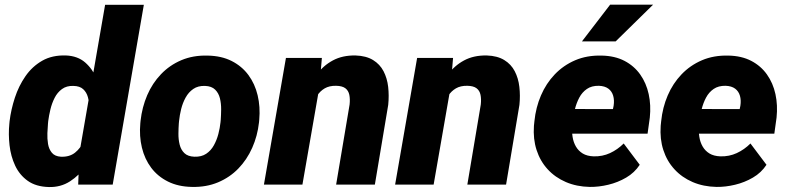

<svg xmlns="http://www.w3.org/2000/svg" viewBox="-20 -770 3283 801"><path d="M311 -130.4 418.5 -750H580.1L450.2 0H306.2ZM19 -253.9 20 -264.6Q25.9 -313 42 -362.3Q58.1 -411.6 86.2 -452.1Q114.3 -492.7 156 -516.6Q197.8 -540.5 255.4 -538.6Q304.2 -536.6 335.4 -509.3Q366.7 -481.9 383.8 -440.2Q400.9 -398.4 407.2 -352.5Q413.6 -306.6 412.6 -268.1L411.1 -254.9Q403.8 -213.4 386 -166.7Q368.2 -120.1 339.6 -79.3Q311 -38.6 272 -13.4Q232.9 11.7 183.6 10.3Q129.9 8.8 95.7 -15.6Q61.5 -40 43.2 -79.1Q24.9 -118.2 19.8 -164.1Q14.6 -210 19 -253.9ZM181.2 -265.1 180.2 -254.9Q178.7 -237.3 177.7 -214.4Q176.8 -191.4 180.4 -169.4Q184.1 -147.5 196.5 -132.6Q209 -117.7 233.9 -116.2Q270 -114.7 293.2 -133.3Q316.4 -151.9 328.9 -180.9Q341.3 -210 344.7 -240.7L349.1 -279.8Q351.6 -299.8 351.8 -322.3Q352.1 -344.7 346.7 -364.7Q341.3 -384.8 327.1 -397.9Q313 -411.1 286.1 -411.6Q257.8 -412.6 238.5 -398.4Q219.2 -384.3 207.8 -361.6Q196.3 -338.9 190.2 -313.2Q184.1 -287.6 181.2 -265.1Z M565.4 -255.9 566.4 -266.1Q572.8 -323.2 594.2 -373Q615.7 -422.9 651.6 -460.4Q687.5 -498 736.3 -518.8Q785.2 -539.6 845.7 -538.1Q903.8 -537.1 946.3 -515.6Q988.8 -494.1 1016.1 -457.3Q1043.5 -420.4 1054.9 -372.3Q1066.4 -324.2 1061.5 -270L1060.5 -259.3Q1054.2 -202.6 1032.2 -153.3Q1010.3 -104 974.4 -66.9Q938.5 -29.8 889.6 -9.3Q840.8 11.2 780.8 9.8Q723.6 8.8 680.9 -12.5Q638.2 -33.7 610.8 -70.1Q583.5 -106.4 572 -154.1Q560.5 -201.7 565.4 -255.9ZM727.1 -266.1 726.1 -255.9Q724.6 -235.8 724.4 -212.2Q724.1 -188.5 729.5 -166.7Q734.9 -145 749.3 -131.1Q763.7 -117.2 791 -116.2Q820.3 -115.2 840.1 -128.4Q859.9 -141.6 872.1 -163.6Q884.3 -185.5 890.9 -210.9Q897.5 -236.3 899.9 -259.8L900.9 -270Q902.3 -289.6 902.6 -313.7Q902.8 -337.9 897.5 -359.9Q892.1 -381.8 877.4 -396.2Q862.8 -410.6 835.4 -411.6Q806.2 -412.6 786.4 -398.9Q766.6 -385.3 754.4 -363Q742.2 -340.8 735.8 -315.2Q729.5 -289.6 727.1 -266.1Z M1312.5 -406.7 1241.7 0H1081.1L1172.9 -528.3H1322.8ZM1272.5 -282.2 1239.3 -280.3Q1243.7 -327.6 1258.8 -374.3Q1273.9 -420.9 1301 -458.5Q1328.1 -496.1 1368.4 -517.8Q1408.7 -539.6 1463.4 -538.6Q1507.8 -537.1 1536.4 -519.5Q1564.9 -502 1580.1 -472.9Q1595.2 -443.8 1599.4 -407.5Q1603.5 -371.1 1599.6 -332.5L1543.9 0H1382.3L1438.5 -334Q1440.9 -356.9 1437.3 -374.5Q1433.6 -392.1 1420.7 -401.9Q1407.7 -411.6 1382.3 -412.1Q1354 -412.6 1334.7 -401.4Q1315.4 -390.1 1303 -370.8Q1290.5 -351.6 1283.4 -328.4Q1276.4 -305.2 1272.5 -282.2Z M1859.9 -406.7 1789.1 0H1628.4L1720.2 -528.3H1870.1ZM1819.8 -282.2 1786.6 -280.3Q1791 -327.6 1806.2 -374.3Q1821.3 -420.9 1848.4 -458.5Q1875.5 -496.1 1915.8 -517.8Q1956.1 -539.6 2010.7 -538.6Q2055.2 -537.1 2083.7 -519.5Q2112.3 -502 2127.4 -472.9Q2142.6 -443.8 2146.7 -407.5Q2150.9 -371.1 2147 -332.5L2091.3 0H1929.7L1985.8 -334Q1988.3 -356.9 1984.6 -374.5Q1981 -392.1 1968 -401.9Q1955.1 -411.6 1929.7 -412.1Q1901.4 -412.6 1882.1 -401.4Q1862.8 -390.1 1850.3 -370.8Q1837.9 -351.6 1830.8 -328.4Q1823.7 -305.2 1819.8 -282.2Z M2440.4 9.8Q2385.7 8.8 2340.8 -10.5Q2295.9 -29.8 2264.6 -64Q2233.4 -98.1 2218.5 -144.3Q2203.6 -190.4 2207.5 -245.1L2209.5 -264.2Q2215.3 -321.8 2236.8 -371.8Q2258.3 -421.9 2294.4 -459.7Q2330.6 -497.6 2379.6 -518.6Q2428.7 -539.6 2489.7 -538.1Q2544.9 -537.1 2585.2 -516.1Q2625.5 -495.1 2650.9 -459.2Q2676.3 -423.3 2686.3 -377.2Q2696.3 -331.1 2690.9 -279.3L2681.6 -212.4H2261.7L2278.3 -315.4L2537.1 -314.9L2540 -329.1Q2543.5 -352.1 2538.1 -370.6Q2532.7 -389.2 2518.1 -400.1Q2503.4 -411.1 2478.5 -412.1Q2448.2 -412.6 2428.5 -398.9Q2408.7 -385.3 2396.7 -362.8Q2384.8 -340.3 2378.4 -314.2Q2372.1 -288.1 2369.1 -264.2L2367.2 -245.6Q2365.2 -221.7 2368.7 -199.2Q2372.1 -176.8 2382.6 -158.7Q2393.1 -140.6 2411.1 -129.6Q2429.2 -118.7 2456.5 -117.7Q2493.2 -116.7 2524.9 -131.3Q2556.6 -146 2582 -171.4L2648.9 -82.5Q2627 -49.3 2592.3 -29.1Q2557.6 -8.8 2517.8 0.7Q2478 10.3 2440.4 9.8ZM2407.7 -597.2 2525.4 -750.5H2704.6L2548.3 -597.2Z M2969.2 9.8Q2914.6 8.8 2869.6 -10.5Q2824.7 -29.8 2793.5 -64Q2762.2 -98.1 2747.3 -144.3Q2732.4 -190.4 2736.3 -245.1L2738.3 -264.2Q2744.1 -321.8 2765.6 -371.8Q2787.1 -421.9 2823.2 -459.7Q2859.4 -497.6 2908.4 -518.6Q2957.5 -539.6 3018.6 -538.1Q3073.7 -537.1 3114 -516.1Q3154.3 -495.1 3179.7 -459.2Q3205.1 -423.3 3215.1 -377.2Q3225.1 -331.1 3219.7 -279.3L3210.4 -212.4H2790.5L2807.1 -315.4L3065.9 -314.9L3068.8 -329.1Q3072.3 -352.1 3066.9 -370.6Q3061.5 -389.2 3046.9 -400.1Q3032.2 -411.1 3007.3 -412.1Q2977.1 -412.6 2957.3 -398.9Q2937.5 -385.3 2925.5 -362.8Q2913.6 -340.3 2907.2 -314.2Q2900.9 -288.1 2897.9 -264.2L2896 -245.6Q2894 -221.7 2897.5 -199.2Q2900.9 -176.8 2911.4 -158.7Q2921.9 -140.6 2939.9 -129.6Q2958 -118.7 2985.4 -117.7Q3022 -116.7 3053.7 -131.3Q3085.4 -146 3110.8 -171.4L3177.7 -82.5Q3155.8 -49.3 3121.1 -29.1Q3086.4 -8.8 3046.6 0.7Q3006.8 10.3 2969.2 9.8Z"/></svg>

Font: Roboto Black
Style: Italic
Weight: 900
Italic angle: -12°
Designer: Christian Robertson
Foundry: Google
Version: Version 3.0; 2020